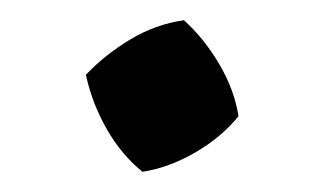

<svg xmlns="http://www.w3.org/2000/svg" viewBox="-20 -166 321 190"><path d="M121 4Q100 -13 85.5 -38.5Q71 -64 65 -92Q84 -112 109 -127Q134 -142 162 -146Q182 -128 197 -102.5Q212 -77 216 -51Q199 -30 173 -15Q147 0 121 4Z"/></svg>

Font: Piazzolla Thin
Style: Bold
Weight: 700
Version: Version 2.005